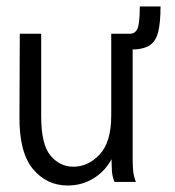

<svg xmlns="http://www.w3.org/2000/svg" viewBox="-20 -561 540 592"><path d="M189 11Q124 11 81.5 -40Q39 -91 40 -202L41 -457H107V-202Q107 -115 136 -81Q165 -47 206 -47Q252 -47 287.5 -85Q323 -123 323 -205V-457H389V-71Q389 -53 390.5 -35.5Q392 -18 399 0H333Q326 -17 325 -35Q324 -53 324 -70Q303 -32 267.5 -10.5Q232 11 189 11ZM475 -541Q475 -493 468 -463.5Q461 -434 441 -421Q421 -408 381 -408V-457Q397 -457 404 -473Q411 -489 411 -541Z"/></svg>

Font: Inconsolata Nerd Font Mono
Style: Regular
Weight: 400
Monospace: yes
Designer: Raph Levien, Cyreal, Brenton Simpson
Foundry: Raph Levien, Cyreal, Google
Version: Version 3.000; ttfautohint (v1.8.3);Nerd Fonts 3.0.2